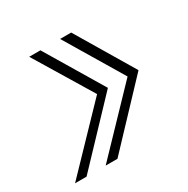

<svg xmlns="http://www.w3.org/2000/svg" viewBox="-127 -547 586 600"><g transform="rotate(-30 166.0 -247.0)"><path d="M89.5 -40H132L327.5 -247L204 -454H164L288 -247ZM-21 -40H20.5L217 -247L93 -454H52.5L178 -247Z"/></g></svg>

Font: Anybody Condensed ExtraLight
Style: Italic
Weight: 250
Width: 3
Italic angle: -10°
Version: Version 1.113;gftools[0.9.25]